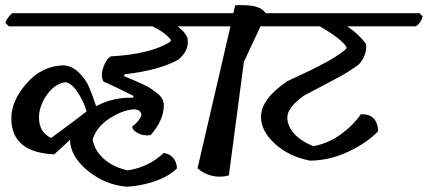

<svg xmlns="http://www.w3.org/2000/svg" viewBox="-20 -671 1625 729"><path d="M602 -271Q602 -215 552 -158Q525 -154 504 -165Q483 -176 482 -190Q512 -214 517 -235Q515 -255 488 -256Q445 -253 396 -221.5Q347 -190 332 -142Q337 -103 372 -70Q407 -37 465 -24Q546 -37 601 -90Q622 -88 636.5 -72.5Q651 -57 652 -32Q624 -3 571 16Q518 35 461 38Q379 31 313 -23Q247 -77 246 -140L186 -85Q23 -92 23 -222Q23 -288 81 -354.5Q139 -421 222 -423Q255 -420 280 -395Q305 -370 317 -343Q329 -316 345 -268Q409 -302 485 -300L487 -307Q397 -352 373 -361Q361 -382 372 -414.5Q383 -447 401 -457Q550 -465 626 -512L629 -519Q611 -545 559 -571H14L0 -584Q10 -609 27 -621H829L841 -609Q834 -583 815 -571H654Q681 -552 692 -527Q700 -478 655 -443Q579 -403 453 -389L451 -382Q479 -370 489 -366Q499 -362 522.5 -351Q546 -340 555.5 -333Q565 -326 578 -316Q602 -297 602 -271ZM128 -225Q128 -169 174 -147Q280 -225 309 -248Q297 -288 274 -322Q251 -356 228 -359Q186 -352 157 -309.5Q128 -267 128 -225Z M1099 -621 1111 -609Q1104 -583 1085 -571H969L906 -436L849 -5Q817 4 785 -3.5Q753 -11 730 -32L855 -571H738L725 -584Q735 -610 752 -621H866L873 -651Q923 -653 949 -646.5Q975 -640 989 -621Z M971 -227Q971 -295 1070 -362Q1077 -366 1119.5 -385.5Q1162 -405 1187.5 -418.5Q1213 -432 1228 -440Q1270 -464 1294 -485L1296 -492Q1275 -525 1194 -571H978L965 -584Q975 -610 992 -621H1573L1585 -609Q1578 -583 1559 -571H1298Q1339 -545 1370 -504Q1374 -460 1342 -426Q1307 -400 1265.5 -377.5Q1224 -355 1184.5 -334.5Q1145 -314 1134 -308Q1070 -262 1071 -224Q1071 -193 1096.5 -164Q1122 -135 1170 -116Q1225 -126 1272 -159.5Q1319 -193 1350 -237Q1412 -240 1416 -173Q1374 -129 1303.5 -95.5Q1233 -62 1158 -61Q1078 -76 1024.5 -124.5Q971 -173 971 -227Z"/></svg>

Font: Tillana Medium
Style: Regular
Weight: 500
Designer: Lipi Raval (Devanagari, Latin), Jonny Pinhorn (Latin)
Foundry: Indian Type Foundry
Version: Version 2.003;PS 1.0;hotconv 1.0.79;makeotf.lib2.5.61930; tt